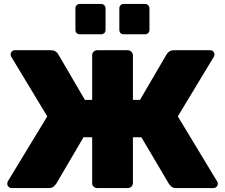

<svg xmlns="http://www.w3.org/2000/svg" viewBox="-20 -955 1142 975"><path d="M39 0Q30 0 23.5 -6.5Q17 -13 17 -22Q17 -30 19 -33L220 -364L37 -667Q34 -673 34 -678Q34 -687 40 -693.5Q46 -700 55 -700H237Q253 -700 262.5 -693.5Q272 -687 276 -679L411 -448H448V-674Q448 -685 455.5 -692.5Q463 -700 474 -700H629Q639 -700 647 -692.5Q655 -685 655 -674V-448H691L826 -679Q831 -687 840 -693.5Q849 -700 865 -700H1047Q1057 -700 1063 -693.5Q1069 -687 1069 -678Q1069 -673 1066 -667L883 -364L1083 -33Q1086 -30 1086 -22Q1086 -13 1079.5 -6.5Q1073 0 1064 0H875Q857 0 849 -8.5Q841 -17 838 -21L698 -258H655V-26Q655 -14 647 -7Q639 0 629 0H474Q463 0 455.5 -7Q448 -14 448 -26V-258H404L265 -21Q262 -17 253.5 -8.5Q245 0 227 0ZM608 -781Q598 -781 592 -787Q586 -793 586 -804V-912Q586 -922 592 -928.5Q598 -935 608 -935H716Q726 -935 732.5 -928.5Q739 -922 739 -912V-804Q739 -793 732.5 -787Q726 -781 716 -781ZM386 -781Q375 -781 369 -787Q363 -793 363 -804V-912Q363 -922 369 -928.5Q375 -935 386 -935H493Q503 -935 509.5 -928.5Q516 -922 516 -912V-804Q516 -793 509.5 -787Q503 -781 493 -781Z"/></svg>

Font: Rubik Light ExtraBold
Style: Regular
Weight: 800
Version: Version 2.104